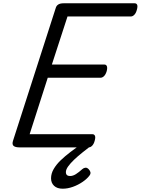

<svg xmlns="http://www.w3.org/2000/svg" viewBox="-20 -895 855 1166"><path d="M98 0Q73 0 62.5 -9Q52 -18 59 -40L319 -848Q323 -861 334.5 -868Q346 -875 366 -875H798Q809 -875 813 -865.5Q817 -856 811 -835Q806 -816 796 -805.5Q786 -795 775 -795H390L295 -503H614Q625 -503 629 -493Q633 -483 628 -463Q622 -443 612 -433Q602 -423 591 -423H270L160 -80H541Q552 -80 556.5 -70.5Q561 -61 555 -40Q550 -21 540 -10.5Q530 0 519 0ZM361 251Q327 251 308.5 233.5Q290 216 290 188Q290 159 306 131.5Q322 104 348.5 78.5Q375 53 408 28Q441 3 476 -22L542 -23V-17Q511 7 482 30Q453 53 430 75Q407 97 393.5 116Q380 135 380 151Q380 162 386.5 168Q393 174 405 174Q423 174 441 162.5Q459 151 480 132Q488 125 498 123.5Q508 122 518 132Q525 139 528.5 148.5Q532 158 525 169Q510 190 482.5 209Q455 228 423 239.5Q391 251 361 251Z"/></svg>

Font: Playwrite DK Loopet
Style: Regular
Weight: 400
Designer: Veronika Burian, José Scaglione
Foundry: TypeTogether
Version: Version 1.002